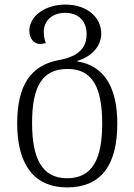

<svg xmlns="http://www.w3.org/2000/svg" viewBox="-20 -567 586 838"><path d="M272 251C416 251 492 161 492 -28C492 -196 427 -282 317 -299V-301C390 -323 422 -374 422 -420C422 -490 362 -547 265 -547C176 -547 108 -496 108 -433C108 -394 133 -375 155 -375C164 -375 173 -377 180 -379C175 -393 171 -407 171 -427C171 -478 209 -511 265 -511C319 -511 358 -478 358 -418C358 -363 328 -321 238 -305C118 -283 55 -200 55 -28C55 161 137 251 272 251ZM273 211C164 211 120 126 120 -30C120 -188 163 -266 275 -266C382 -266 426 -188 426 -28C426 123 386 211 273 211Z"/></svg>

Font: Noto Serif Georgian Light
Style: Regular
Weight: 300
Designer: Monotype Design Team, Akaki Razmadze
Foundry: Google LLC
Version: Version 2.003